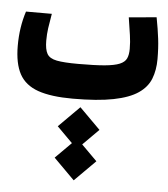

<svg xmlns="http://www.w3.org/2000/svg" viewBox="-51 -404 688 788"><g transform="rotate(5 293.0 -10.0)"><path d="M248.5 4.9Q158.7 4.9 105.2 -13.9Q51.8 -32.7 28.3 -75.9Q4.9 -119.1 4.9 -192.4Q4.9 -268.6 26.4 -334.5H132.8Q126.5 -298.8 123 -274.2Q119.6 -249.5 119.6 -223.1Q119.6 -187 129.9 -168.9Q140.1 -150.9 169.9 -145Q199.7 -139.2 258.3 -139.2Q326.2 -139.2 366.9 -142.8Q407.7 -146.5 428.7 -155.3Q449.7 -164.1 456.8 -179.4Q463.9 -194.8 463.9 -218.8Q463.9 -247.6 459.7 -275.4Q455.6 -303.2 448.7 -347.7L562.5 -357.9Q571.8 -309.1 576.4 -271Q581.1 -232.9 581.1 -187Q581.1 -141.6 567.1 -106Q553.2 -70.3 517.1 -45.7Q481 -21 416 -8.1Q351.1 4.9 248.5 4.9ZM281.7 338.4 195.8 252.4 261.2 187 197.3 123 283.2 37.1 369.1 123 303.7 188.5 367.7 252.4Z"/></g></svg>

Font: CaskaydiaMono NF
Style: Bold
Weight: 700
Designer: Aaron Bell
Foundry: Saja Typeworks
Version: Version 2111.001; ttfautohint (v1.8.4);Nerd Fonts 3.1.1